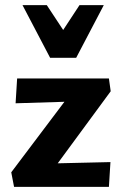

<svg xmlns="http://www.w3.org/2000/svg" viewBox="-20 -731 476 751"><path d="M24 -57 272 -386 335 -336 41 -327 47 -424H406L413 -374L163 -34L110 -90L412 -97L406 0H35ZM176 -505 203 -577 291 -711H386L278 -505ZM176 -505 68 -711H163L252 -576L278 -505Z"/></svg>

Font: Ysabeau Infant ExtraBold
Style: Regular
Weight: 800
Designer: Christian Thalmann (Catharsis Fonts)
Version: Version 2.001;gftools[0.9.30]; featfreeze: ss01,ss02,lnum